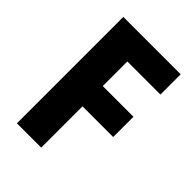

<svg xmlns="http://www.w3.org/2000/svg" viewBox="-208 -812 911 911"><g transform="rotate(45 247.0 -357.0)"><path d="M237 0H74V-714H459V-578H237V-413H443V-277H237Z"/></g></svg>

Font: Noto Sans Hebrew SemiCondensed ExtraBold
Style: Regular
Weight: 800
Width: 4
Designer: Monotype Design Team
Foundry: Monotype Imaging Inc.
Version: Version 2.004; ttfautohint (v1.8.4.7-5d5b)